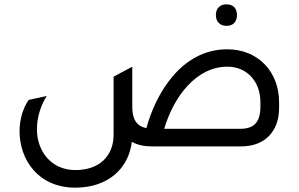

<svg xmlns="http://www.w3.org/2000/svg" viewBox="-20 -674 1375 884"><path d="M1023 -555C1054 -555 1071 -574 1071 -605C1071 -635 1054 -654 1023 -654C993 -654 974 -636 974 -605C974 -574 993 -555 1023 -555ZM654 -84C609 -93 589 -125 589 -181V-367L503 -321V-54C503 43 439 109 327 109C213 109 150 19 150 -79C150 -131 166 -186 195 -232L112 -214C84 -174 70 -120 70 -70C70 59 154 190 327 190C476 190 572 103 587 -21C612 -7 642 0 677 0H1091C1198 0 1265 -68 1265 -177V-203C1265 -342 1170 -447 1026 -447C810 -447 694 -233 654 -84ZM1179 -185C1179 -112 1151 -81 1086 -81H736C781 -232 885 -367 1027 -367C1116 -367 1179 -300 1179 -203V-185Z"/></svg>

Font: Tajawal Medium
Style: Regular
Weight: 500
Designer: Boutros Fonts
Foundry: Created by Boutros International 2017
Version: Version 1.700